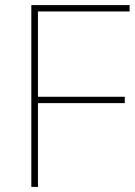

<svg xmlns="http://www.w3.org/2000/svg" viewBox="-20 -734 532 754"><path d="M129 0V-329H470V-354H129V-689H489V-714H103V0Z"/></svg>

Font: Noto Sans Canadian Aboriginal Thin
Style: Regular
Weight: 100
Designer: Monotype Design Team, Typotheque's Kevin King
Foundry: Monotype Imaging Inc.
Version: Version 2.004